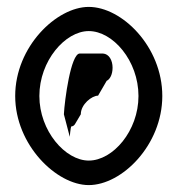

<svg xmlns="http://www.w3.org/2000/svg" viewBox="-20 -732 527 556"><path d="M24 -454C24 -312 144 -196 237 -196C333 -196 450 -312 450 -454C450 -597 333 -712 237 -712C144 -712 24 -597 24 -454ZM94 -454C94 -556 169 -642 237 -642C307 -642 381 -556 381 -454C381 -353 307 -267 237 -267C169 -267 94 -353 94 -454ZM165 -401 182 -336C182 -332 184 -366 187 -366C192 -366 196 -370 198 -374L214 -401C214 -430 246 -455 264 -455L289 -498C298 -502 306 -516 306 -536C306 -557 296 -576 278 -577H211C185 -577 167 -441 165 -401Z"/></svg>

Font: Ampere
Style: SuCnd
Weight: 400
Version: Version 1